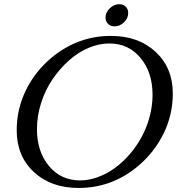

<svg xmlns="http://www.w3.org/2000/svg" viewBox="-20 -909 858 931"><path d="M517.6 -734.9Q650.9 -734.9 734.4 -657.7Q817.9 -580.6 817.9 -455.1Q817.9 -351.6 772.5 -260Q727.1 -168.5 647.5 -102.1Q522 2.4 360.8 2.4Q228 2.4 144.5 -74.7Q61 -151.9 61 -277.3Q61 -380.9 106.2 -472.7Q151.4 -564.5 231.4 -630.4Q357.9 -734.9 517.6 -734.9ZM509.8 -698.2Q459.5 -698.2 408.2 -676.3Q356.9 -654.3 312.7 -614.5Q268.6 -574.7 233.9 -523.4Q199.2 -472.2 179.2 -409.2Q159.2 -346.2 159.2 -282.2Q159.2 -174.3 217.3 -104.2Q275.4 -34.2 368.7 -34.2Q410.6 -34.2 453.6 -49.8Q496.6 -65.4 535.2 -93Q573.7 -120.6 607.9 -159.9Q642.1 -199.2 666.7 -244.6Q691.4 -290 705.6 -343.3Q719.7 -396.5 719.7 -449.7Q719.7 -557.6 661.6 -627.9Q603.5 -698.2 509.8 -698.2ZM558.6 -888.7Q577.6 -888.7 589.6 -876.7Q601.6 -864.7 601.6 -846.2Q601.6 -820.3 581.3 -800.8Q561 -781.2 535.6 -781.2Q516.1 -781.2 503.9 -793.2Q491.7 -805.2 491.7 -823.7Q491.7 -849.1 512.5 -868.9Q533.2 -888.7 558.6 -888.7Z"/></svg>

Font: Flanker
Style: Italic
Weight: 400
Italic angle: -12°
Designer: Flanker
Version: Version 2.027